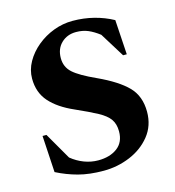

<svg xmlns="http://www.w3.org/2000/svg" viewBox="-103 -757 777 854"><g transform="rotate(-15 286.0 -330.0)"><path d="M271 10Q205 10 154.5 -3.5Q104 -17 57 -41L47 -210H65L136 -87Q163 -65 194.5 -53Q226 -41 259 -41Q313 -41 347 -66.5Q381 -92 381 -142Q381 -176 365.5 -198Q350 -220 314 -239.5Q278 -259 215 -287Q144 -318 106 -361Q68 -404 68 -468Q68 -508 88.5 -544.5Q109 -581 143.5 -609.5Q178 -638 220.5 -654Q263 -670 308 -670Q359 -670 406 -658Q453 -646 493 -624L503 -464H486L416 -577Q390 -597 365.5 -607.5Q341 -618 310 -618Q269 -618 242 -592Q215 -566 215 -523Q215 -482 244.5 -455.5Q274 -429 347 -396Q438 -354 481 -310Q524 -266 524 -194Q524 -130 487 -84Q450 -38 392 -14Q334 10 271 10Z"/></g></svg>

Font: Spectral SC
Style: Bold
Weight: 700
Designer: Jean-Baptiste Levee
Foundry: Production Type
Version: Version 2.001